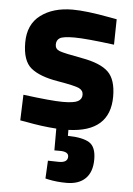

<svg xmlns="http://www.w3.org/2000/svg" viewBox="-54 -552 579 834"><g transform="rotate(5 236.0 -135.0)"><path d="M268 241Q225 241 188 233L175 230L179 152Q210 153 227 153Q265 153 265 127Q265 105 227 105H203V10Q140 6 68 -8L44 -12L48 -124Q172 -108 220.5 -108Q269 -108 286.5 -117.5Q304 -127 304 -146Q304 -165 285.5 -174Q267 -183 189.5 -196Q112 -209 74 -240Q36 -271 36 -350.5Q36 -430 90 -470.5Q144 -511 229 -511Q288 -511 390 -492L423 -486L421 -375Q297 -391 247.5 -391Q198 -391 183.5 -382Q169 -373 169 -353.5Q169 -334 188.5 -326.5Q208 -319 288.5 -304.5Q369 -290 403 -257Q437 -224 437 -150Q437 5 256 11V37Q320 38 349.5 56Q379 74 379 129Q379 184 350 212.5Q321 241 268 241Z"/></g></svg>

Font: Titillium Web
Style: Bold
Weight: 700
Version: Version 1.001;PS 57.000;hotconv 1.0.70;makeotf.lib2.5.55311